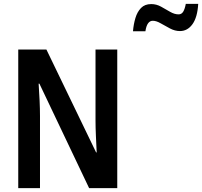

<svg xmlns="http://www.w3.org/2000/svg" viewBox="-20 -969 1041 989"><path d="M584 0H439L183 -538H179Q182 -494 184 -450.5Q186 -407 186 -371V0H74V-714H219L475 -184H478Q476 -226 474 -269.5Q472 -313 472 -348V-714H584ZM665 -808Q668 -844 677.5 -876Q687 -908 706.5 -928Q726 -948 759 -948Q786 -948 810 -934.5Q834 -921 856.5 -908Q879 -895 900 -895Q915 -895 923.5 -908.5Q932 -922 937 -949H1001Q997 -880 971.5 -844.5Q946 -809 907 -809Q881 -809 855.5 -822.5Q830 -836 807.5 -849Q785 -862 767 -862Q737 -862 729 -808Z"/></svg>

Font: Noto Sans Thai Looped Condensed SemiBold
Style: Regular
Weight: 600
Width: 3
Designer: Sasikarn Vongin, Ben Mitchell
Foundry: The Fontpad Ltd
Version: Version 1.001; ttfautohint (v1.8.4.7-5d5b)